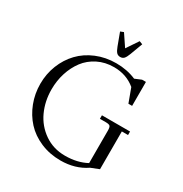

<svg xmlns="http://www.w3.org/2000/svg" viewBox="-205 -1065 1174 1230"><g transform="rotate(30 382.0 -450.0)"><path d="M415 -710.9Q495.1 -710.9 562 -682.1L609.9 -702.1H638.2V-524.9H610.8L573.2 -627Q506.8 -682.1 415 -682.1Q349.6 -682.1 296.1 -655.3Q242.7 -628.4 208.7 -583.3Q174.8 -538.1 156.5 -480.5Q138.2 -422.9 138.2 -358.9Q138.2 -272 171.9 -198.5Q205.6 -125 272 -79.1Q338.4 -33.2 424.8 -33.2Q515.6 -33.2 583 -69.8V-310.1Q583 -335 575.9 -342.5Q568.8 -350.1 543.9 -350.1H501V-376H709V-350.1H663.1V-70.8L603 -46.9Q522.5 7.8 415 7.8Q335 7.8 267.1 -21.2Q199.2 -50.3 154.1 -99.6Q108.9 -148.9 83.5 -214.8Q58.1 -280.8 58.1 -354Q58.1 -427.2 84 -492.7Q109.9 -558.1 156 -606.4Q202.1 -654.8 269.3 -682.9Q336.4 -710.9 415 -710.9ZM333 -898.9 356.9 -908.2 415 -821.8 473.1 -908.2 497.1 -898.9 462.9 -807.1Q452.6 -779.8 442.4 -768.8Q432.1 -757.8 415 -757.8Q397.9 -757.8 387.7 -768.8Q377.4 -779.8 367.2 -807.1Z"/></g></svg>

Font: Dihjauti S
Style: Regular
Weight: 400
Designer: T. Christopher White
Version: Version 3.0.0